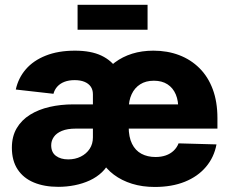

<svg xmlns="http://www.w3.org/2000/svg" viewBox="-20 -758 945 789"><path d="M219.7 9.8Q162.1 9.8 119.1 -8.1Q76.2 -25.9 52.5 -61.8Q28.8 -97.7 28.8 -150.9Q28.8 -197.3 48.6 -231Q68.4 -264.6 103.3 -286.4Q138.2 -308.1 183.8 -318.6Q229.5 -329.1 281.7 -329.1H750L712.4 -305.2Q713.9 -342.8 702.4 -369.9Q690.9 -397 668.2 -411.6Q645.5 -426.3 612.3 -426.3Q579.1 -426.3 556.2 -411.6Q533.2 -397 521 -370.8Q508.8 -344.7 508.8 -309.1V-237.3Q508.8 -194.8 522.5 -167.2Q536.1 -139.6 561 -126.2Q585.9 -112.8 619.1 -112.8Q642.6 -112.8 661.4 -119.4Q680.2 -126 693.6 -138.7Q707 -151.4 713.9 -168.9L869.6 -164.6Q859.9 -111.8 826.4 -72.3Q793 -32.7 739.7 -11.2Q686.5 10.3 615.7 10.3Q564.9 10.3 522.5 -2.9Q480 -16.1 447.8 -40.3Q415.5 -64.5 395.5 -98.6L398.4 -445.3Q420.9 -478 452.1 -501.5Q483.4 -524.9 523.2 -537.4Q563 -549.8 610.4 -549.8Q668 -549.8 716.1 -531.5Q764.2 -513.2 799.6 -478Q835 -442.9 854.2 -391.4Q873.5 -339.8 873.5 -272.9V-229.5H291.5Q256.8 -229.5 234.4 -220.2Q211.9 -210.9 201.2 -195.3Q190.4 -179.7 190.4 -161.1Q190.4 -131.8 210 -117.4Q229.5 -103 260.3 -103Q289.1 -103 312 -114.5Q335 -126 348.4 -146.2Q361.8 -166.5 361.8 -193.4V-370.6Q361.8 -389.2 352.8 -402.1Q343.8 -415 326.9 -421.9Q310.1 -428.7 286.6 -428.7Q263.2 -428.7 245.1 -421.9Q227.1 -415 215.6 -402.3Q204.1 -389.6 199.7 -372.6L44.9 -390.1Q55.2 -437.5 86.2 -473.4Q117.2 -509.3 168.2 -529.5Q219.2 -549.8 288.1 -549.8Q354 -549.8 397 -529.3Q439.9 -508.8 462.4 -471.7Q484.9 -434.6 487.8 -383.3L483.9 -99.6H432.6Q420.9 -71.3 399.2 -50.5Q377.4 -29.8 348.9 -16.6Q320.3 -3.4 287.1 3.2Q253.9 9.8 219.7 9.8ZM586.4 -738.3V-635.7H298.8V-738.3Z"/></svg>

Font: Inter 16pt ExtraBold
Style: Regular
Weight: 800
Version: Version 4.001;git-66647c0bb